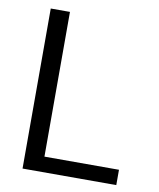

<svg xmlns="http://www.w3.org/2000/svg" viewBox="-80 -764 686 827"><g transform="rotate(10 263.0 -350.0)"><path d="M75 0V-700H159V-67H485V0Z"/></g></svg>

Font: DM Sans 17pt
Style: Regular
Weight: 400
Version: Version 4.004;gftools[0.9.30]